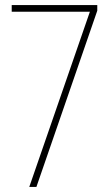

<svg xmlns="http://www.w3.org/2000/svg" viewBox="-20 -734 439 754"><path d="M95 0H123L362 -692V-714H26V-688H333Z"/></svg>

Font: Noto Sans Tamil ExtraCondensed Thin
Style: Regular
Weight: 100
Width: 2
Designer: Jelle Bosma - Monotype Design Team
Foundry: Monotype Imaging Inc.
Version: Version 2.004